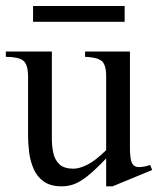

<svg xmlns="http://www.w3.org/2000/svg" viewBox="-20 -624 541 658"><path d="M501.5 -41.5 365.7 14.6H343.8V-81.1Q306.2 -41.5 280.3 -21Q254.4 -0.5 233.9 7.1Q213.4 14.6 191.9 14.6Q152.8 14.6 129.6 -2.2Q106.4 -19 95 -45.7Q83.5 -72.3 79.8 -102.5Q76.2 -132.8 76.2 -159.7V-359.9Q76.2 -403.8 59.3 -416.5Q42.5 -429.2 0 -429.2V-447.3H157.7V-147.9Q157.7 -122.6 162.8 -99.1Q168 -75.7 183.8 -60.8Q199.7 -45.9 231.9 -45.9Q251.5 -45.9 278.6 -59.1Q305.7 -72.3 343.8 -109.4V-363.8Q343.8 -404.3 326.7 -416.3Q309.6 -428.2 271.5 -429.2V-447.3H425.3V-118.7Q425.3 -78.6 432.4 -64.9Q439.5 -51.3 455.6 -51.3Q462.4 -51.3 473.1 -53Q483.9 -54.7 494.6 -58.6ZM407.2 -549.3H93.3V-603.5H407.2Z"/></svg>

Font: BabelStone Roman
Style: Regular
Weight: 400
Designer: Walt Agee, Victor Gaultney, Peter Martin, Debbi Hosken, Becca Hirsbrunner (SIL); Andrew West (BabelStone)
Foundry: BabelStone
Version: Version 16.000